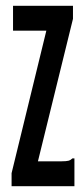

<svg xmlns="http://www.w3.org/2000/svg" viewBox="-20 -643 290 663"><path d="M20 -45 140 -537H25V-623H232V-578L111 -86H193Q209 -86 216.5 -88Q224 -90 230 -96H237V0H20Z"/></svg>

Font: Inconsolata UltraCondensed ExtraBold
Style: Regular
Weight: 800
Width: 1
Monospace: yes
Designer: Raph Levien, Cyreal, Brenton Simpson
Foundry: Raph Levien, Cyreal, Google
Version: Version 3.001; ttfautohint (v1.8.2.53-6de2)